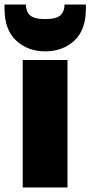

<svg xmlns="http://www.w3.org/2000/svg" viewBox="-25 -825 398 845"><path d="M75 -561H272V0H75ZM174 -599Q98 -599 46.5 -646Q-5 -693 -5 -787V-805H89Q89 -775 107 -758Q125 -741 174 -741Q223 -741 241 -758Q259 -775 259 -805H353V-787Q353 -693 302 -646Q251 -599 174 -599Z"/></svg>

Font: Parkinsans ExtraBold
Style: Regular
Weight: 800
Designer: Red Stone, Indian Type Foundry
Foundry: Indian Type Foundry
Version: Version 1.000